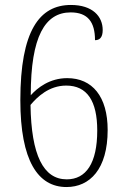

<svg xmlns="http://www.w3.org/2000/svg" viewBox="-20 -744 508 774"><path d="M248 10C342 10 414 -62 414 -220C414 -355 352 -429 251 -429C180 -429 131 -390 104 -360C104 -598 162 -694 265 -694C334 -694 363 -655 363 -582C381 -582 394 -592 394 -623C394 -678 353 -724 266 -724C139 -724 62 -620 62 -340C62 -96 133 10 248 10ZM249 -21C155 -21 106 -118 103 -321C130 -353 177 -399 247 -399C331 -399 372 -337 372 -218C372 -86 327 -21 249 -21Z"/></svg>

Font: Noto Serif Devanagari Condensed ExtraLight
Style: Regular
Weight: 200
Width: 3
Designer: Universal Thirst, Indian Type Foundry and the Monotype Design Team
Foundry: Monotype Imaging Inc.
Version: Version 2.004